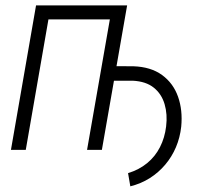

<svg xmlns="http://www.w3.org/2000/svg" viewBox="-20 -548 756 702"><path d="M362.3 -252.9 372.1 -306.2 467.3 -305.7Q531.2 -303.7 572.3 -273.9Q613.3 -244.1 630.9 -194.6Q648.4 -145 642.6 -85Q638.2 -44.9 623.3 -9.8Q608.4 25.4 584 54.2Q559.6 83 527.6 103.3Q495.6 123.5 456.5 133.3L448.2 85Q488.3 72.8 517.8 48.6Q547.4 24.4 564.9 -10Q582.5 -44.4 587.4 -85.9Q592.8 -129.9 581.8 -167.2Q570.8 -204.6 542.2 -227.5Q513.7 -250.5 465.3 -252.9ZM400.9 -528.3 391.1 -477.1H145L153.8 -528.3ZM166 -528.3 74.2 0H20L111.8 -528.3ZM444.8 -528.3 352.5 0H298.3L390.6 -528.3Z"/></svg>

Font: Roboto Condensed Light
Style: Italic
Weight: 300
Italic angle: -12°
Designer: Christian Robertson
Foundry: Google
Version: Version 3.0; 2020